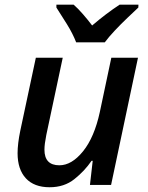

<svg xmlns="http://www.w3.org/2000/svg" viewBox="-20 -786 630 816"><path d="M190.9 9.8Q125 9.8 89.8 -28.3Q54.7 -66.4 54.7 -134.8Q54.7 -154.8 57.6 -179Q60.5 -203.1 65.9 -229L132.3 -540.5H246.6L176.8 -212.4Q168.9 -172.9 168.9 -149.9Q168.9 -83.5 232.4 -83.5Q284.7 -83.5 332.8 -142.8Q380.9 -202.1 404.3 -310.1L453.1 -540.5H566.4L452.1 0H362.3L374 -102.5H369.1Q339.4 -59.1 296.1 -24.7Q252.9 9.8 190.9 9.8ZM303.7 -606Q289.6 -642.6 264.4 -683.3Q239.3 -724.1 219.7 -753.9V-766.1H293Q311.5 -750 332.5 -725.8Q353.5 -701.7 371.6 -677.7Q431.6 -729 488.3 -766.1H568.4L567.9 -753.9Q549.3 -736.3 521.7 -710.2Q494.1 -684.1 467.8 -656Q441.4 -627.9 425.3 -606Z"/></svg>

Font: Open Sans SemiBold
Style: Italic
Weight: 600
Italic angle: -12°
Designer: Monotype Design Team
Foundry: Monotype Imaging Inc.
Version: Version 3.003; ttfautohint (v1.8.4)